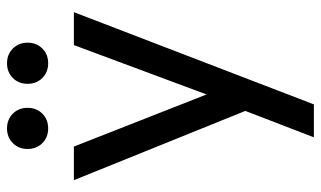

<svg xmlns="http://www.w3.org/2000/svg" viewBox="-208 -528 935 560"><g transform="rotate(-90 260.0 -247.5)"><path d="M217 0 15 -500H113L265 -113L409 -500H505L236 200H140ZM166 -575Q140 -575 123 -592Q106 -609 106 -635Q106 -661 123 -678Q140 -695 166 -695Q192 -695 209 -678Q226 -661 226 -635Q226 -609 209 -592Q192 -575 166 -575ZM356 -575Q330 -575 313 -592Q296 -609 296 -635Q296 -661 313 -678Q330 -695 356 -695Q382 -695 399 -678Q416 -661 416 -635Q416 -609 399 -592Q382 -575 356 -575Z"/></g></svg>

Font: PT Root UI Web Medium
Style: Regular
Weight: 500
Designer: Vitaly Kuzmin
Foundry: ParaType Ltd.
Version: Version 1.001W